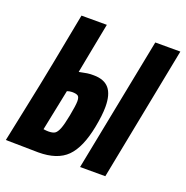

<svg xmlns="http://www.w3.org/2000/svg" viewBox="-132 -741 826 851"><g transform="rotate(20 280.5 -315.5)"><path d="M334 0 458.5 -632.8H576.7L453.1 0ZM187 -300.3Q181.2 -300.3 175.5 -299.1Q169.9 -297.9 167 -296.9L164.1 -295.9Q132.3 -138.2 124.5 -102.1Q137.7 -100.1 147.5 -100.1Q168 -100.1 178 -106.4Q188 -112.8 196.3 -133.3Q204.6 -153.8 213.4 -199.7Q223.1 -250 223.1 -269.5Q223.1 -289.1 215.1 -294.7Q207 -300.3 187 -300.3ZM110.4 -632.8H130.9H230Q216.8 -562.5 207.5 -516.1Q203.1 -493.7 195.8 -455.3Q188.5 -417 184.1 -394Q194.8 -396 206.3 -398.2Q217.8 -400.4 221.9 -401.1Q226.1 -401.9 233.4 -402.3Q240.7 -402.8 252 -402.8Q301.3 -402.8 325 -375Q348.6 -347.2 348.6 -288.6Q348.6 -249.5 337.4 -191.9Q317.4 -87.9 272.2 -42.7Q227.1 2.4 137.7 2.4Q115.7 2.4 64.7 1.2Q13.7 0 -16.1 0Q-9.8 -31.7 16.8 -158Q43.5 -284.2 65.9 -400.4Q69.8 -420.4 87.6 -513.9Q105.5 -607.4 110.4 -632.8Z"/></g></svg>

Font: Fantasque Sans Mono
Style: Bold Italic
Weight: 700
Italic angle: -11°
Monospace: yes
Designer: Jany Belluz
Version: Version 1.7.1